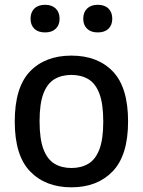

<svg xmlns="http://www.w3.org/2000/svg" viewBox="-20 -790 610 820"><path d="M285 10Q174.5 10 108.8 -57.8Q43 -125.5 43 -271Q43 -417 108 -484.8Q173 -552.5 285 -552.5Q397 -552.5 462 -484.8Q527 -417 527 -271.5Q527 -126.5 461.2 -58.2Q395.5 10 285 10ZM285 -72.5Q327 -72.5 357.5 -90.8Q388 -109 404.5 -152.2Q421 -195.5 421 -270.5Q421 -346.5 404.5 -390Q388 -433.5 357.5 -451.8Q327 -470 285 -470Q243 -470 212.5 -451.8Q182 -433.5 165.5 -390.5Q149 -347.5 149 -272.5Q149 -196.5 165.5 -153Q182 -109.5 212.5 -91Q243 -72.5 285 -72.5ZM397.5 -651.5Q368.5 -651.5 352 -667.2Q335.5 -683 335.5 -710Q335.5 -737.5 352 -753.5Q368.5 -769.5 397.5 -769.5Q427 -769.5 443.2 -753.5Q459.5 -737.5 459.5 -710Q459.5 -683 443.2 -667.2Q427 -651.5 397.5 -651.5ZM172.5 -651.5Q143 -651.5 126.8 -667.2Q110.5 -683 110.5 -710Q110.5 -737.5 126.8 -753.5Q143 -769.5 172.5 -769.5Q201.5 -769.5 218 -753.5Q234.5 -737.5 234.5 -710Q234.5 -683 218 -667.2Q201.5 -651.5 172.5 -651.5Z"/></svg>

Font: Encode Sans Md
Style: Regular
Weight: 500
Designer: Multiple Designers
Foundry: Impallari Type
Version: Version 3.002; ttfautohint (v1.8.3) -l 8 -r 50 -G 200 -x 14 